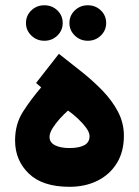

<svg xmlns="http://www.w3.org/2000/svg" viewBox="-20 -722 536 740"><path d="M138.7 -385.3 119.1 -402.3 207 -514.6Q250 -481 293.9 -446Q337.9 -411.1 375 -372.8Q412.1 -334.5 434.8 -291.3Q457.5 -248 457.5 -198.7Q457.5 -137.2 430.4 -93.3Q403.3 -49.3 356 -25.6Q308.6 -2 248 -2Q144 -2 91.1 -53Q38.1 -104 38.1 -180.7Q38.1 -243.2 67.9 -290.3Q97.7 -337.4 138.7 -385.3ZM325.2 -197.3Q325.2 -211.4 311.8 -229.7Q298.3 -248 279.1 -265.9Q259.8 -283.7 242.2 -295.9Q227.5 -283.2 210.9 -264.9Q194.3 -246.6 182.6 -227.8Q170.9 -209 170.9 -194.3Q170.9 -172.9 192.1 -162.1Q213.4 -151.4 247.6 -151.4Q284.7 -151.4 304.9 -162.4Q325.2 -173.3 325.2 -197.3ZM247.6 -633.3Q247.6 -662.1 268.3 -681.9Q289.1 -701.7 318.4 -701.7Q348.1 -701.7 368.7 -681.9Q389.2 -662.1 389.2 -633.3Q389.2 -605 368.7 -585Q348.1 -564.9 318.4 -564.9Q289.1 -564.9 268.3 -585Q247.6 -605 247.6 -633.3ZM80.1 -633.3Q80.1 -662.1 100.8 -681.9Q121.6 -701.7 150.9 -701.7Q180.7 -701.7 201.2 -681.9Q221.7 -662.1 221.7 -633.3Q221.7 -605 201.2 -585Q180.7 -564.9 150.9 -564.9Q121.6 -564.9 100.8 -585Q80.1 -605 80.1 -633.3Z"/></svg>

Font: Vazirmatn RD Black
Style: Regular
Weight: 900
Designer: Saber Rastikerdar
Foundry: Saber Rastikerdar
Version: Version 32.102